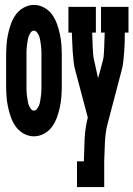

<svg xmlns="http://www.w3.org/2000/svg" viewBox="-20 -548 544 783"><path d="M118 8Q97 8 77 -3Q57 -14 44.5 -31.5Q32 -49 24.5 -70Q17 -91 12.5 -112.5Q8 -134 6.5 -156Q5 -178 5 -200V-320Q5 -342 6.5 -364Q8 -386 12.5 -407.5Q17 -429 24.5 -450Q32 -471 44.5 -488.5Q57 -506 77 -517Q97 -528 118 -528Q140 -528 160 -517Q180 -506 192.5 -488.5Q205 -471 212.5 -450Q220 -429 224.5 -407.5Q229 -386 230.5 -364Q232 -342 232 -320V-200Q232 -178 230.5 -156Q229 -134 224.5 -112.5Q220 -91 212.5 -70Q205 -49 192.5 -31.5Q180 -14 160 -3Q140 8 118 8ZM118 -97Q125 -97 130 -103Q135 -109 138 -115.5Q141 -122 142.5 -129Q144 -136 145 -143Q146 -150 147 -157Q148 -164 148.5 -171.5Q149 -179 149 -186Q149 -193 149 -200V-320Q149 -327 149 -334Q149 -341 148.5 -348.5Q148 -356 147 -363Q146 -370 145 -377Q144 -384 142.5 -391Q141 -398 138 -404.5Q135 -411 130 -417Q125 -423 118 -423Q111 -423 106.5 -417Q102 -411 99 -404.5Q96 -398 94.5 -391Q93 -384 92 -377Q91 -370 90 -363Q89 -356 88.5 -348.5Q88 -341 88 -334Q88 -327 88 -320V-200Q88 -193 88 -186Q88 -179 88.5 -171.5Q89 -164 90 -157Q91 -150 92 -143Q93 -136 94.5 -129Q96 -122 99 -115.5Q102 -109 106.5 -103Q111 -97 118 -97ZM294 215V110H322Q323 65 325 20Q327 -25 338 -69L287 -261Q282 -279 280 -298.5Q278 -318 276.5 -337.5Q275 -357 274.5 -376.5Q274 -396 273 -415H259V-520H371V-415H356Q357 -400 357 -385.5Q357 -371 358 -356Q359 -341 360 -326Q361 -311 365 -297L380 -229L399 -299Q403 -313 403.5 -328Q404 -343 405 -357.5Q406 -372 406 -386.5Q406 -401 407 -415H392V-520H504V-415H489Q489 -396 488.5 -376.5Q488 -357 486.5 -337.5Q485 -318 483 -298.5Q481 -279 476 -261L419 -44Q414 -26 411.5 -7Q409 12 408 31Q407 50 406.5 69.5Q406 89 405 108V215Z"/></svg>

Font: Iosevka Curly Slab Extrabold
Style: Regular
Weight: 800
Monospace: yes
Designer: Belleve Invis
Foundry: Belleve Invis
Version: Version 22.1.2; ttfautohint (v1.8.4)